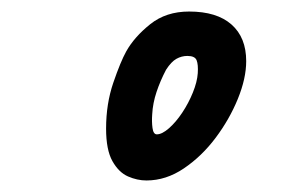

<svg xmlns="http://www.w3.org/2000/svg" viewBox="-20 -797 506 333"><path d="M234 -484Q218 -484 202 -491Q186 -498 175 -517.5Q164 -537 164 -574Q164 -617 176.5 -653.5Q189 -690 199 -708Q213 -733 240.5 -755Q268 -777 308 -777Q356 -777 381.5 -754.5Q407 -732 407 -691Q407 -661 392.5 -625.5Q378 -590 354 -558Q330 -526 299 -505Q268 -484 234 -484ZM252 -564Q261 -564 273 -574.5Q285 -585 296 -601.5Q307 -618 314.5 -636.5Q322 -655 323 -670Q324 -685 321 -692.5Q318 -700 305 -700Q295 -700 286 -695Q277 -690 268 -676Q258 -657 251.5 -637.5Q245 -618 244 -599Q243 -586 244.5 -575Q246 -564 252 -564Z"/></svg>

Font: Edu QLD Beginner SemiBold
Style: Regular
Weight: 600
Designer: Tina and Corey Anderson
Foundry: Google for Education
Version: Version 1.003